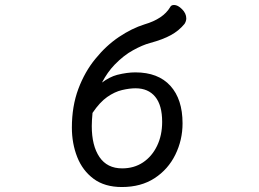

<svg xmlns="http://www.w3.org/2000/svg" viewBox="-20 -735 1040 772"><path d="M729 -661Q729 -650 722 -639Q700 -612 667.5 -594Q635 -576 583 -562Q553 -554 515 -533Q478 -513 441 -475Q412 -445 390 -403Q421 -426 451 -434Q491 -444 524 -444Q616 -444 665 -390Q714 -336 714 -239Q714 -172 685 -113Q656 -54 601.5 -18.5Q547 17 470 17Q401 17 356.5 -16Q312 -49 290.5 -103.5Q269 -158 269 -222Q269 -308 295 -377.5Q321 -447 364 -499Q407 -552 458.5 -586.5Q510 -621 561 -637Q636 -659 664 -706Q668 -715 680 -715Q695 -715 712 -698Q729 -681 729 -661ZM352 -281Q349 -249 349 -228Q349 -149 380 -103.5Q411 -58 471 -58Q519 -58 555 -82Q591 -106 611.5 -148.5Q632 -191 632 -245Q632 -312 604 -346Q576 -380 525 -380Q501 -380 471 -373Q441 -366 411 -345Q381 -324 352 -281Z"/></svg>

Font: Moon Stars Kai HW
Style: Bold
Weight: 700
Designer: GuiWonder
Version: Version 1.101